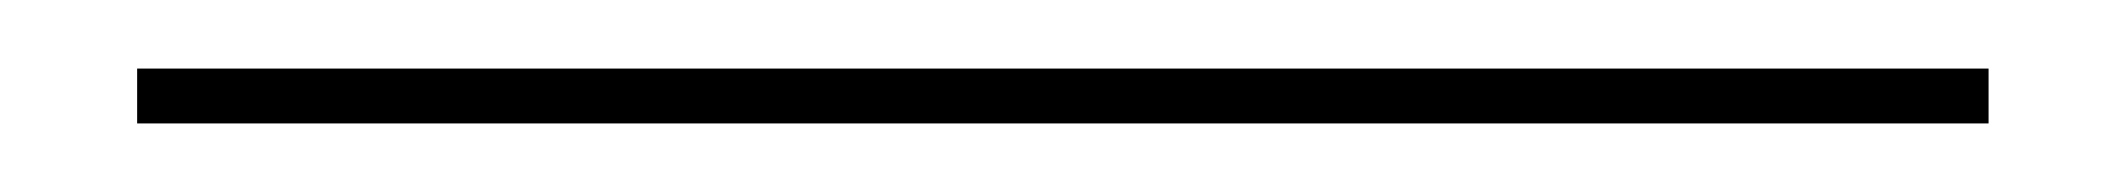

<svg xmlns="http://www.w3.org/2000/svg" viewBox="-20 52 620 56"><path d="M20 88V72H560V88Z"/></svg>

Font: Kalnia Glaze Thin
Style: Regular
Weight: 100
Designer: Frida Medrano
Foundry: Frida Medrano
Version: Version 1.110